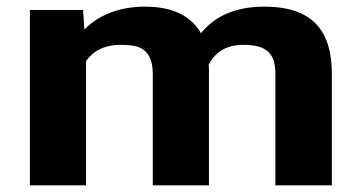

<svg xmlns="http://www.w3.org/2000/svg" viewBox="-20 -558 1092 578"><path d="M344 -423C359 -423 372 -422 384 -420C425 -412 440 -379 440 -335V0H609V-352C609 -354 608 -361 608 -363C626 -397 656 -423 713 -423C784 -423 809 -396 809 -336V0H979V-336C979 -462 924 -538 776 -538C683 -538 624 -506 585 -458C556 -509 501 -538 417 -538C333 -538 273 -509 234 -469L230 -528H70V0H239V-374C259 -403 292 -423 344 -423Z"/></svg>

Font: Asimov
Style: XWid
Weight: 500
Designer: Google
Version: Version 2.000980; 2014